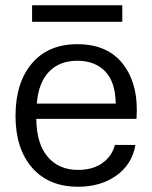

<svg xmlns="http://www.w3.org/2000/svg" viewBox="-20 -701 578 730"><path d="M277 9Q165 9 102 -63.5Q39 -136 39 -260Q39 -386 101 -459.5Q163 -533 274 -533Q391 -533 449.5 -455Q508 -377 499 -249H118Q119 -154 161.5 -104.5Q204 -55 277 -55Q332 -55 368.5 -80.5Q405 -106 417 -150H495Q482 -76 422.5 -33.5Q363 9 277 9ZM102 -618V-681H445V-618ZM120 -307H420Q419 -389 380 -429.5Q341 -470 274 -470Q206 -470 166 -428Q126 -386 120 -307Z"/></svg>

Font: Mona Sans
Style: Regular
Weight: 400
Designer: Deni Anggara
Foundry: GitHub
Version: Version 2.000;Glyphs 3.2.3 (3260)